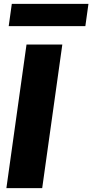

<svg xmlns="http://www.w3.org/2000/svg" viewBox="-20 -972 477 992"><path d="M302 -742 198 0H13L117 -742ZM421 -837H25L41 -952H437Z"/></svg>

Font: Morrison ExtraBold
Style: Regular
Weight: 800
Designer: Pablo Impallari, Rodrigo Fuenzalida (Modified by Dan O. Williams)
Version: Version 0.03;June 6, 2019;FontCreator 11.5.0.2425 64-bit; tt